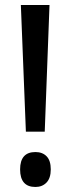

<svg xmlns="http://www.w3.org/2000/svg" viewBox="-20 -734 281 764"><path d="M158 -210H83L63 -714H177ZM60 -60Q60 -129 121 -129Q149 -129 165.5 -112Q182 -95 182 -60Q182 -25 165 -7.5Q148 10 121 10Q60 10 60 -60Z"/></svg>

Font: Noto Sans Thai ExtCond Med
Style: Regular
Weight: 500
Width: 2
Designer: Monotype Design Team
Foundry: Monotype Imaging Inc.
Version: Version 2.002; ttfautohint (v1.8.4.7-5d5b)